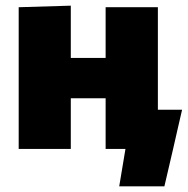

<svg xmlns="http://www.w3.org/2000/svg" viewBox="-20 -526 664 678"><path d="M46 0V-500.5L230 -506V-321.5H353V-500.5H537.5V-138.5H623Q615 -104 607 -69Q599 -34 591.5 -1Q575.5 67 560.5 132H401L423 0H353V-179H230V0Z"/></svg>

Font: Commissioner ExtraBold
Style: Regular
Weight: 800
Designer: Kostas Bartsokas
Foundry: Kostas Bartsokas
Version: Version 1.000; ttfautohint (v1.8.3)